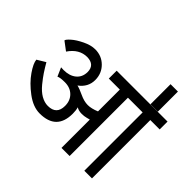

<svg xmlns="http://www.w3.org/2000/svg" viewBox="-180 -1029 1257 1257"><g transform="rotate(45 449.0 -400.0)"><path d="M807.1 -799.8V-613.8H738.8V-799.8ZM229 -612.8Q289.1 -612.8 330.1 -571.8Q371.1 -530.8 371.1 -470.2Q371.1 -404.8 314 -362.8Q337.9 -357.4 377 -338.9Q417.5 -319.8 452.1 -319.8Q484.9 -319.8 528.8 -337.9V-540H426.8V-612.8H897.9V-540H811V0H740.2V-540H604V0H528.8V-262.2Q526.9 -262.2 506.3 -256.3Q487.3 -251 463.9 -251Q436.5 -251 416 -263.2Q422.9 -243.2 422.9 -210.9Q422.9 -58.1 268.1 -58.1Q207.5 -58.1 144 -105.5Q80.6 -152.8 43 -207.5Q6.3 -260.7 3.9 -292L62 -327.1Q81.1 -293.9 101.1 -263.7Q117.2 -239.3 146.5 -203.1Q175.8 -167.5 207 -149.4Q239.7 -130.9 271 -130.9Q351.1 -130.9 351.1 -210.9Q351.1 -259.8 320.3 -290Q290 -319.8 240.2 -319.8Q196.3 -319.8 180.2 -311L153.8 -371.1Q171.4 -371.1 178.2 -370.1Q232.4 -370.1 265.1 -397Q297.9 -423.8 298.8 -471.2Q298.8 -538.1 228 -540Q153.3 -540 104 -466.8L44.9 -511.2Q44.9 -521 71.8 -544.9Q98.1 -568.4 144.5 -590.8Q189.9 -612.8 229 -612.8Z"/></g></svg>

Font: Miedinger*
Style: Book
Weight: 400
Version: Version 001.000